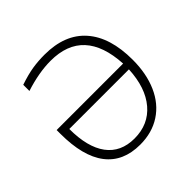

<svg xmlns="http://www.w3.org/2000/svg" viewBox="-185 -895 1074 1074"><g transform="rotate(-45 352.0 -357.5)"><path d="M312 -676.8Q219.7 -676.8 108.9 -641.1V-689.9Q171.4 -710.9 216.6 -718Q261.7 -725.1 312 -725.1Q472.7 -725.1 556.9 -629.6Q641.1 -534.2 641.1 -356Q641.1 -246.6 604.5 -163.6Q567.9 -80.6 498.5 -35.4Q429.2 9.8 335 9.8Q200.7 9.8 131.3 -80.8Q62 -171.4 62 -349.1V-378.9H587.9Q571.3 -676.8 312 -676.8ZM336.9 -37.1Q447.8 -37.1 514.4 -115.5Q581.1 -193.8 587.9 -333H116.2Q116.2 -189 172.6 -113Q229 -37.1 336.9 -37.1Z"/></g></svg>

Font: JBL Sans
Style: Light
Weight: 300
Version: Version 1.10